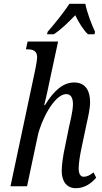

<svg xmlns="http://www.w3.org/2000/svg" viewBox="-20 -978 537 1008"><path d="M230 -811 227 -798H262C301 -823 338 -860 375 -898C392 -863 417 -821 442 -798H476L479 -811C461 -849 437 -912 428 -958H344C316 -913 263 -849 230 -811ZM378 10C424 10 459 -15 485 -45L471 -73C453 -58 436 -50 419 -50C402 -50 393 -67 393 -94C393 -122 400 -164 409 -206L434 -325C442 -361 453 -407 453 -442C453 -497 432 -545 369 -545C312 -545 263 -503 216 -426H212C220 -457 232 -509 245 -574L285 -760H125L116 -719H125C153 -719 175 -711 175 -677C175 -667 172 -648 166 -617L35 0H122L178 -264C195 -345 265 -484 328 -484C357 -484 363 -455 363 -431C363 -395 347 -333 341 -305L322 -211C310 -159 304 -108 304 -80C304 -28 329 10 378 10Z"/></svg>

Font: Noto Serif ExtraCondensed
Style: Italic
Weight: 400
Width: 2
Italic angle: -12°
Designer: Monotype Design Team
Foundry: Monotype Imaging Inc.
Version: Version 2.014